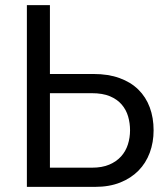

<svg xmlns="http://www.w3.org/2000/svg" viewBox="-20 -730 655 750"><path d="M85 0V-710H175V-441H345Q403 -441 447 -425Q491 -409 520.5 -380Q550 -351 565 -310.5Q580 -270 580 -221Q580 -174 565 -133.5Q550 -93 521 -63.5Q492 -34 449.5 -17Q407 0 351 0ZM175 -75H339Q379 -75 407 -87Q435 -99 453 -119Q471 -139 479.5 -165.5Q488 -192 488 -221Q488 -249 480.5 -275Q473 -301 455.5 -321.5Q438 -342 409.5 -354Q381 -366 338 -366H175Z"/></svg>

Font: Rising Sun
Style: Regular
Weight: 400
Designer: Matt McInerney, Pablo Impallari, Rodrigo Fuenzalida (Raleway font), Stephen Hutchings (Greek), Cristiano Sobral (main ch
Foundry: The Rising Sun Project Authors
Version: Version 4.327; ttfautohint (v1.8.4.7-5d5b-dirty)